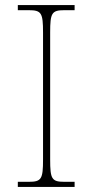

<svg xmlns="http://www.w3.org/2000/svg" viewBox="-20 -734 365 754"><path d="M50 0H273V-20H233C183 -20 177 -31 177 -108V-606C177 -683 183 -694 233 -694H273V-714H50V-694H93C143 -694 149 -683 149 -606V-108C149 -31 143 -20 93 -20H50Z"/></svg>

Font: Noto Serif Georgian Thin
Style: Regular
Weight: 100
Designer: Monotype Design Team, Akaki Razmadze
Foundry: Google LLC
Version: Version 2.003